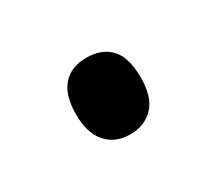

<svg xmlns="http://www.w3.org/2000/svg" viewBox="-44 -194 314 278"><g transform="rotate(-30 113.0 -55.0)"><path d="M59 -55Q59 -87 73 -103Q87 -119 113 -119Q138 -119 152.5 -104Q167 -89 167 -55Q167 -22 152 -6.5Q137 9 113 9Q88 9 73.5 -7.5Q59 -24 59 -55Z"/></g></svg>

Font: Noto Sans Thai ExtraCondensed
Style: Regular
Weight: 400
Width: 2
Designer: Monotype Design Team
Foundry: Monotype Imaging Inc.
Version: Version 2.002